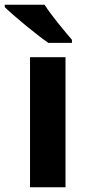

<svg xmlns="http://www.w3.org/2000/svg" viewBox="-48 -786 373 806"><path d="M139 -766H-28V-756C10 -719 104 -641 155 -606H254V-619C222 -656 168 -721 139 -766ZM227 0V-546H78V0Z"/></svg>

Font: Noto Kufi Arabic
Style: Bold
Weight: 700
Designer: Monotype Design Team, David Williams, Khaled Hosny
Foundry: Google LLC
Version: Version 2.109